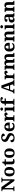

<svg xmlns="http://www.w3.org/2000/svg" viewBox="4838 -5648 820 10536"><g transform="rotate(-90 5248.0 -380.0)"><path d="M28 0V-53H70Q84.3 -53 95.8 -57.5Q107.3 -62 114.2 -76Q121 -90 121 -118V-600Q121 -626.9 113.8 -639.9Q106.7 -652.9 95.2 -657Q83.7 -661 70 -661H28V-714H250L603 -215V-600Q603 -626.9 595.8 -639.9Q588.7 -652.9 577.2 -657Q565.7 -661 552 -661H510V-714H771V-661H729Q715.3 -661 703.5 -656.5Q691.7 -652 684.8 -638.4Q678 -624.9 678 -596V0H586L196 -551V-118Q196 -90 202.8 -76Q209.7 -62 221.5 -57.5Q233.3 -53 247 -53H289V0Z M1092.6 10Q973 10 904 -59.3Q835 -128.7 835 -270.3Q835 -411 901.1 -480Q967.2 -549 1096 -549Q1216 -549 1285 -480Q1354 -411 1354 -270.3Q1354 -128.7 1287.5 -59.3Q1221 10 1092.6 10ZM1095.2 -53Q1134 -53 1156.7 -77.4Q1179.3 -101.7 1189.2 -150.5Q1199 -199.2 1199 -270Q1199 -377 1175.5 -431Q1152 -485 1094 -485Q1036 -485 1013 -431.2Q990 -377.5 990 -270Q990 -164 1013.5 -108.5Q1037 -53 1095.2 -53Z M1644 10Q1577 10 1537 -25Q1497 -60 1497 -148V-468H1422V-519Q1454 -519 1479.5 -532Q1505 -545 1520 -561Q1535 -577 1547 -601.5Q1559 -626 1566 -660H1649V-536H1777V-468H1649V-158Q1649 -113 1664.5 -92Q1680 -71 1715 -71Q1735 -71 1752.5 -73.5Q1770 -76 1786 -80V-15Q1770 -8 1733.5 1Q1697 10 1644 10Z M2110.6 10Q1991 10 1922 -59.3Q1853 -128.7 1853 -270.3Q1853 -411 1919.1 -480Q1985.2 -549 2114 -549Q2234 -549 2303 -480Q2372 -411 2372 -270.3Q2372 -128.7 2305.5 -59.3Q2239 10 2110.6 10ZM2113.2 -53Q2152 -53 2174.7 -77.4Q2197.3 -101.7 2207.2 -150.5Q2217 -199.2 2217 -270Q2217 -377 2193.5 -431Q2170 -485 2112 -485Q2054 -485 2031 -431.2Q2008 -377.5 2008 -270Q2008 -164 2031.5 -108.5Q2055 -53 2113.2 -53Z M2943 10Q2876 10 2831 -2.5Q2786 -15 2759 -35.5Q2732 -56 2720.5 -81Q2709 -106 2709 -130Q2709 -164 2725 -184.5Q2741 -205 2767 -214Q2793 -223 2822 -223Q2822 -166 2839.5 -127.5Q2857 -89 2888 -69.5Q2919 -50 2959 -50Q3018 -50 3050.5 -81Q3083 -112 3083 -158Q3083 -192 3064.5 -216.5Q3046 -241 3009 -261.5Q2972 -282 2916 -305Q2846 -334 2805 -365.5Q2764 -397 2746.5 -435.5Q2729 -474 2729 -523Q2729 -584 2761 -629Q2793 -674 2848.5 -699Q2904 -724 2974 -724Q3048 -724 3095 -708.5Q3142 -693 3164.5 -667Q3187 -641 3187 -608Q3187 -573 3156.5 -549Q3126 -525 3064 -525Q3064 -553 3053.5 -585Q3043 -617 3020 -640Q2997 -663 2958 -663Q2918 -663 2888.5 -639.5Q2859 -616 2859 -571Q2859 -543 2872 -519Q2885 -495 2921 -471.5Q2957 -448 3024 -421Q3093 -393 3135 -363Q3177 -333 3196 -295.5Q3215 -258 3215 -209Q3215 -145 3181.5 -95.5Q3148 -46 3087 -18Q3026 10 2943 10Z M3571 10Q3444 10 3378 -62.5Q3312 -135 3312 -265Q3312 -406 3377 -477.5Q3442 -549 3560 -549Q3669 -549 3731.5 -488Q3794 -427 3794 -308V-257H3466Q3469 -157 3503.5 -111Q3538 -65 3600 -65Q3652 -65 3688 -88.5Q3724 -112 3741 -146Q3755 -139 3761.5 -126.5Q3768 -114 3768 -97Q3768 -69 3747 -44.5Q3726 -20 3682.5 -5Q3639 10 3571 10ZM3641 -321Q3641 -398 3623 -441Q3605 -484 3562 -484Q3520 -484 3495 -442.5Q3470 -401 3468 -321Z M3856 0V-53H3859Q3882 -53 3898.9 -58Q3915.9 -63 3925.9 -78.5Q3936 -94 3936 -125V-415Q3936 -445 3927 -459.5Q3918 -474 3902 -478.5Q3886 -483 3864 -483H3861V-536H4063L4082.5 -458H4087.7Q4101 -488 4118 -508Q4135 -528 4161.5 -538Q4188 -548 4229 -548Q4287.6 -548 4315.8 -526.9Q4344 -505.8 4344 -467Q4344 -421 4310.5 -395.5Q4277 -370 4217 -370Q4217 -398 4212.5 -416Q4208 -434 4197.3 -443.5Q4186.6 -453 4168 -453Q4142 -453 4126 -435Q4110 -417 4102 -390.5Q4094 -364 4091 -337Q4088 -310 4088 -293V-120Q4088 -91 4097 -76.5Q4106 -62 4122 -57.5Q4138 -53 4158 -53H4190V0Z M4376 0V-53H4388Q4403 -53 4419.5 -57.5Q4436 -62 4447.5 -75.9Q4459 -89.8 4459 -117.7V-422Q4459 -448.9 4447 -462Q4435 -475 4418.5 -479Q4402 -483 4388 -483H4376V-536H4611V-118Q4611 -90 4622.5 -76Q4634 -62 4651 -57.5Q4668 -53 4682 -53H4694V0ZM4530.1 -626Q4494 -626 4469.5 -643.5Q4445 -661 4445 -698Q4445 -736 4469.7 -753Q4494.5 -770 4530.5 -770Q4565 -770 4590.5 -753Q4616 -736 4616 -698Q4616 -661 4590.4 -643.5Q4564.8 -626 4530.1 -626Z M4730 0V-53H4752Q4767 -53 4783.5 -57.5Q4800 -62 4811.5 -76Q4823 -90 4823 -118V-468H4734V-536H4823V-573Q4823 -666 4872 -717.5Q4921 -769 5027 -769Q5092 -769 5128 -759.5Q5164 -750 5179 -733.5Q5194 -717 5194 -696Q5194 -674 5180.5 -659.5Q5167 -645 5139.5 -638Q5112 -631 5071 -631Q5071 -647 5066 -666Q5061 -685 5050.5 -698.5Q5040 -712 5021 -712Q4996 -712 4985.5 -684.5Q4975 -657 4975 -591V-536H5113V-468H4975V-118Q4975 -90 4986.5 -76Q4998 -62 5015 -57.5Q5032 -53 5046 -53H5093V0Z M5382 0V-53H5394Q5412 -53 5426 -59Q5440 -65 5451.5 -80.5Q5463 -96 5474 -126L5691 -714H5828L6037 -125Q6047 -97 6058.5 -81.5Q6070 -66 6083.5 -59.5Q6097 -53 6113 -53H6131V0H5801V-53H5840Q5855 -53 5869 -62Q5883 -71 5883 -92Q5883 -100 5881.5 -108Q5880 -116 5878 -123Q5876 -130 5874 -135L5839 -235H5596L5567 -149Q5565 -141 5562 -131Q5559 -121 5557 -110.5Q5555 -100 5555 -92Q5555 -73 5569 -63Q5583 -53 5600 -53H5642V0ZM5617 -296H5819L5766 -460Q5759 -483 5751 -509.5Q5743 -536 5736 -563Q5729 -590 5723 -613Q5717 -592 5709 -566Q5701 -540 5692.5 -514Q5684 -488 5676 -465Z M6151 0V-53H6154Q6177 -53 6193.9 -58Q6210.9 -63 6220.9 -78.5Q6231 -94 6231 -125V-415Q6231 -445 6222 -459.5Q6213 -474 6197 -478.5Q6181 -483 6159 -483H6156V-536H6358L6377.5 -458H6382.7Q6396 -488 6413 -508Q6430 -528 6456.5 -538Q6483 -548 6524 -548Q6582.6 -548 6610.8 -526.9Q6639 -505.8 6639 -467Q6639 -421 6605.5 -395.5Q6572 -370 6512 -370Q6512 -398 6507.5 -416Q6503 -434 6492.3 -443.5Q6481.6 -453 6463 -453Q6437 -453 6421 -435Q6405 -417 6397 -390.5Q6389 -364 6386 -337Q6383 -310 6383 -293V-120Q6383 -91 6392 -76.5Q6401 -62 6417 -57.5Q6433 -53 6453 -53H6485V0Z M6674 0V-53H6676Q6699.3 -53 6716.5 -57.8Q6733.7 -62.6 6743.9 -77.4Q6754 -92.3 6754 -122V-421Q6754 -449.5 6745 -463.2Q6736 -477 6720 -481.5Q6704 -486 6682 -486H6679V-536H6889L6902 -465H6907Q6927 -503 6950.5 -520.5Q6974 -538 7001.3 -543.5Q7028.6 -549 7060 -549Q7097 -549 7126.5 -540.5Q7156 -532 7177.5 -513.5Q7199 -495 7211 -465H7220Q7240 -503 7265 -520.5Q7290 -538 7318.8 -543.5Q7347.6 -549 7379 -549Q7456 -549 7500 -503.2Q7544 -457.4 7544 -356V-123.5Q7544 -93 7551.5 -78Q7559 -63 7574 -58Q7589 -53 7611 -53H7614V0H7392V-329Q7392 -394 7374.1 -429Q7356.3 -464 7312.2 -464Q7281 -464 7261.4 -444.4Q7241.8 -424.9 7233.4 -392.4Q7225 -360 7225 -321V-124Q7225 -93.5 7232.5 -78.3Q7240 -63 7255 -58Q7270 -53 7292 -53H7295V0H7073V-329Q7073 -394 7055.1 -429Q7037.1 -464 6992.8 -464Q6960 -464 6941.1 -442.5Q6922.3 -420.9 6914.1 -385.5Q6906 -350.1 6906 -309V-118Q6906 -90 6915 -76Q6924 -62 6940 -57.5Q6956 -53 6978 -53H6981V0Z M7946 10Q7819 10 7753 -62.5Q7687 -135 7687 -265Q7687 -406 7752 -477.5Q7817 -549 7935 -549Q8044 -549 8106.5 -488Q8169 -427 8169 -308V-257H7841Q7844 -157 7878.5 -111Q7913 -65 7975 -65Q8027 -65 8063 -88.5Q8099 -112 8116 -146Q8130 -139 8136.5 -126.5Q8143 -114 8143 -97Q8143 -69 8122 -44.5Q8101 -20 8057.5 -5Q8014 10 7946 10ZM8016 -321Q8016 -398 7998 -441Q7980 -484 7937 -484Q7895 -484 7870 -442.5Q7845 -401 7843 -321Z M8231 0V-53H8233Q8256 -53 8273.5 -58Q8291 -63 8301 -77.7Q8311 -92.4 8311 -121.8V-417.6Q8311 -446 8302 -460Q8293 -474 8277 -478.5Q8261 -483 8239 -483H8236V-536H8446L8458.7 -465H8463.5Q8484 -503 8507.5 -520.5Q8531 -538 8558.3 -543.5Q8585.7 -549 8616.9 -549Q8694 -549 8738 -503.2Q8782 -457.4 8782 -356V-123.5Q8782 -93 8789.5 -78Q8797 -63 8812 -58Q8827 -53 8849 -53H8852V0H8630V-329Q8630 -394 8612.1 -429Q8594.3 -464 8549.8 -464Q8517 -464 8498.2 -442.5Q8479.3 -420.9 8471.2 -385.5Q8463 -350.1 8463 -309V-118Q8463 -90 8472 -76Q8481 -62 8497 -57.5Q8513 -53 8535 -53H8538V0Z M8895 0V-53H8907Q8922 -53 8938.5 -57.5Q8955 -62 8966.5 -75.9Q8978 -89.8 8978 -117.7V-422Q8978 -448.9 8966 -462Q8954 -475 8937.5 -479Q8921 -483 8907 -483H8895V-536H9130V-118Q9130 -90 9141.5 -76Q9153 -62 9170 -57.5Q9187 -53 9201 -53H9213V0ZM9049.1 -626Q9013 -626 8988.5 -643.5Q8964 -661 8964 -698Q8964 -736 8988.7 -753Q9013.5 -770 9049.5 -770Q9084 -770 9109.5 -753Q9135 -736 9135 -698Q9135 -661 9109.4 -643.5Q9083.8 -626 9049.1 -626Z M9432 10Q9388 10 9352.5 -7.5Q9317 -25 9296 -61.4Q9275 -97.7 9275 -153Q9275 -234 9331 -273Q9387 -312 9499 -316L9581 -318.8V-374Q9581 -407.6 9577 -433.3Q9573 -459 9560 -473.5Q9547 -488 9519.5 -488Q9494 -488 9479 -474Q9464 -460 9458 -435.5Q9452 -411 9452 -380Q9385 -380 9351 -395Q9317 -410 9317 -447Q9317 -483.8 9345 -505.9Q9373 -528 9419.9 -538.5Q9466.8 -549 9522.8 -549Q9628 -549 9680.5 -511Q9733 -473 9733 -379.4V-124.1Q9733 -96.6 9738.5 -81.3Q9744 -66 9757.7 -59.5Q9771.4 -53 9793 -53H9797V0H9611L9590 -69H9581.4Q9559 -42 9539.5 -24.5Q9520 -7 9495 1.5Q9470 10 9432 10ZM9486.8 -63Q9516 -63 9536.8 -78.7Q9557.7 -94.3 9569.3 -123.3Q9581 -152.3 9581 -191V-266L9536 -263Q9496 -261 9472.9 -247.3Q9449.9 -233.5 9439.9 -209.3Q9430 -185.1 9430 -149.4Q9430 -121 9436 -101.5Q9442 -82 9454.8 -72.5Q9467.6 -63 9486.8 -63Z M9849 0V-53H9851Q9874 -53 9891.5 -58Q9909 -63 9919 -77.7Q9929 -92.4 9929 -121.8V-417.6Q9929 -446 9920 -460Q9911 -474 9895 -478.5Q9879 -483 9857 -483H9854V-536H10064L10076.7 -465H10081.5Q10102 -503 10125.5 -520.5Q10149 -538 10176.3 -543.5Q10203.7 -549 10234.9 -549Q10312 -549 10356 -503.2Q10400 -457.4 10400 -356V-123.5Q10400 -93 10407.5 -78Q10415 -63 10430 -58Q10445 -53 10467 -53H10470V0H10248V-329Q10248 -394 10230.1 -429Q10212.3 -464 10167.8 -464Q10135 -464 10116.2 -442.5Q10097.3 -420.9 10089.2 -385.5Q10081 -350.1 10081 -309V-118Q10081 -90 10090 -76Q10099 -62 10115 -57.5Q10131 -53 10153 -53H10156V0Z"/></g></svg>

Font: Noto Serif Armenian
Style: Regular
Weight: 400
Designer: Monotype Design Team
Foundry: Monotype Imaging Inc.
Version: Version 2.007